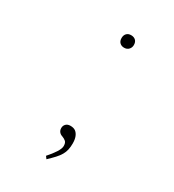

<svg xmlns="http://www.w3.org/2000/svg" viewBox="-160 -612 745 824"><g transform="rotate(30 213.0 -199.5)"><path d="M198 122 189 110Q208 89 221 69Q234 49 234 36Q234 20 226.5 13.5Q219 7 208 3Q198 0 192 -7.5Q186 -15 186 -26Q186 -38 194 -46Q202 -54 216 -54Q232 -54 241.5 -47Q251 -40 256.5 -26.5Q262 -13 262 7Q262 24 259 38Q256 52 248.5 65Q241 78 228.5 91.5Q216 105 198 122ZM247 -459Q234 -459 225.5 -467Q217 -475 217 -490Q217 -504 225 -512.5Q233 -521 247 -521Q261 -521 269.5 -513Q278 -505 278 -490Q278 -477 269.5 -468Q261 -459 247 -459Z"/></g></svg>

Font: Lexend Mega Thin
Style: Regular
Weight: 250
Version: Version 1.007